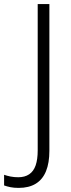

<svg xmlns="http://www.w3.org/2000/svg" viewBox="-93 -734 348 937"><path d="M-2 183Q-25 183 -42 179.5Q-59 176 -73 171V119Q-59 124 -41.5 127.5Q-24 131 -4 131Q28 131 49.5 116.5Q71 102 81 73Q91 44 91 0V-714H148V2Q148 61 131.5 101.5Q115 142 81.5 162.5Q48 183 -2 183Z"/></svg>

Font: Noto Sans Hebrew SemiCondensed Light
Style: Regular
Weight: 300
Width: 4
Designer: Monotype Design Team
Foundry: Monotype Imaging Inc.
Version: Version 2.003